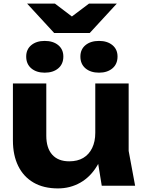

<svg xmlns="http://www.w3.org/2000/svg" viewBox="-20 -1035 805 1070"><path d="M303 15Q223 15 167 -17.5Q111 -50 81.5 -110Q52 -170 52 -252V-570H238V-279Q238 -210 271 -173Q304 -136 366 -136Q412 -136 444 -155Q476 -174 493.5 -210Q511 -246 511 -295L569 -264Q559 -174 521.5 -111.5Q484 -49 427.5 -17Q371 15 303 15ZM547 0 511 -222V-570H697V-194L733 0ZM229 -630Q183 -630 154.5 -654Q126 -678 126 -720Q126 -760 154.5 -783.5Q183 -807 229 -807Q276 -807 304.5 -783.5Q333 -760 333 -720Q333 -678 304.5 -654Q276 -630 229 -630ZM532 -630Q485 -630 456.5 -654Q428 -678 428 -720Q428 -760 456.5 -783.5Q485 -807 532 -807Q578 -807 606.5 -783.5Q635 -760 635 -720Q635 -678 606.5 -654Q578 -630 532 -630ZM480 -851H282L131 -1015H286L423 -911H338L476 -1015H631Z"/></svg>

Font: Unbounded SemiBold
Style: Regular
Weight: 600
Designer: Luke Prowse, Jean-Baptiste Morizot, Fátima Lázaro, Florian Runge
Foundry: NaN
Version: Version 1.700